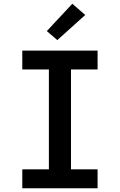

<svg xmlns="http://www.w3.org/2000/svg" viewBox="-20 -1005 640 1025"><path d="M99 0V-101H241V-634H99V-735H501V-634H359V-101H501V0ZM286 -791 230 -839 366 -985 435 -925Z"/></svg>

Font: Iosevka Plex Etoile
Style: Bold
Weight: 700
Designer: Belleve Invis
Foundry: Belleve Invis
Version: Version 25.1.1; ttfautohint (v1.8.4)